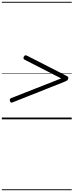

<svg xmlns="http://www.w3.org/2000/svg" viewBox="-20 -1303 803 2096"><path d="M119 -186Q107 -181 100.5 -183Q94 -185 90 -197Q85 -211 87.5 -219Q90 -227 104 -233L648 -447L249 -651Q239 -657 236.5 -665Q234 -673 240 -684Q247 -697 255.5 -699Q264 -701 275 -695L702 -477Q718 -470 723 -462.5Q728 -455 724 -442Q720 -429 711 -423.5Q702 -418 683 -410ZM0 763H763V773H0ZM0 -20H763V0H0ZM0 -505H763V-500H0ZM0 -1283H763V-1273H0Z"/></svg>

Font: Playwrite NL Guides
Style: Regular
Weight: 400
Designer: Veronika Burian, José Scaglione
Foundry: TypeTogether
Version: Version 1.003